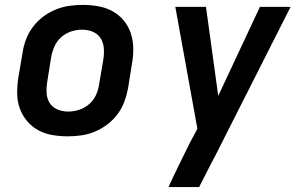

<svg xmlns="http://www.w3.org/2000/svg" viewBox="-20 -548 1240 783"><path d="M256 8Q224 8 192.5 2.5Q161 -3 135 -17.5Q109 -32 89.5 -55.5Q70 -79 60 -108Q50 -137 50 -169Q50 -201 55 -233L72 -333Q76 -360 86 -387Q96 -414 114 -438Q132 -462 156 -480Q180 -498 207 -509Q234 -520 261.5 -524Q289 -528 317 -528Q349 -528 380.5 -522.5Q412 -517 438.5 -502.5Q465 -488 484.5 -464.5Q504 -441 513.5 -412Q523 -383 523.5 -351Q524 -319 518 -287L502 -187Q497 -160 487 -133Q477 -106 459 -82Q441 -58 417 -40Q393 -22 366.5 -11Q340 0 312 4Q284 8 256 8ZM258 -93Q280 -93 302 -100Q324 -107 342.5 -122.5Q361 -138 371 -159.5Q381 -181 384 -203L401 -303Q405 -327 403.5 -350Q402 -373 391 -391Q380 -409 359.5 -418Q339 -427 315 -427Q293 -427 271 -420Q249 -413 231 -397.5Q213 -382 203 -360.5Q193 -339 189 -317L173 -217Q169 -193 170 -170Q171 -147 182 -129Q193 -111 213.5 -102Q234 -93 258 -93ZM667 215Q688 169 710.5 123.5Q733 78 755 33L785 -23L695 -520H820L870 -157L1040 -520H1165L862 79L839 123L792 215Z"/></svg>

Font: Iosevka Aile
Style: Bold Italic
Weight: 700
Italic angle: -9°
Designer: Belleve Invis
Foundry: Belleve Invis
Version: Version 28.0.1; ttfautohint (v1.8.4)